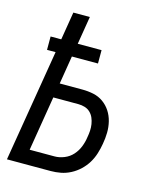

<svg xmlns="http://www.w3.org/2000/svg" viewBox="-111 -812 722 888"><g transform="rotate(15 250.0 -367.5)"><path d="M8 0 97 -537H56V-601H107L129 -735H208L186 -601H300V-537H175L153 -402H261Q289 -402 315 -396.5Q341 -391 362 -376Q383 -361 397 -339.5Q411 -318 417.5 -292Q424 -266 423.5 -238.5Q423 -211 418 -184Q414 -160 406.5 -136Q399 -112 386 -90.5Q373 -69 354 -51Q335 -33 312 -21Q289 -9 265 -4.5Q241 0 217 0ZM217 -70Q240 -70 263.5 -79.5Q287 -89 303.5 -107.5Q320 -126 329 -149Q338 -172 341 -195Q344 -211 345 -227Q346 -243 343.5 -258.5Q341 -274 335 -288Q329 -302 318 -312.5Q307 -323 292 -327.5Q277 -332 261 -332H141L98 -70Z"/></g></svg>

Font: Iosevka SS04
Style: Italic
Weight: 400
Italic angle: -9°
Monospace: yes
Designer: Belleve Invis
Foundry: Belleve Invis
Version: Version 19.0.0; ttfautohint (v1.8.4)